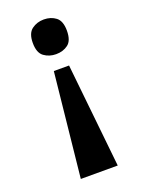

<svg xmlns="http://www.w3.org/2000/svg" viewBox="-138 -607 636 853"><g transform="rotate(-20 179.5 -181.0)"><path d="M215.6 -311.5 266.9 180H92.3L143.6 -311.5ZM179.4 -542.2Q212.9 -542.2 236.3 -524.2Q259.7 -506.1 259.7 -460.5Q259.7 -413.7 236.3 -396Q212.9 -378.3 179.4 -378.3Q147.3 -378.3 122.8 -396Q98.4 -413.7 98.4 -460.5Q98.4 -506.1 122.8 -524.2Q147.3 -542.2 179.4 -542.2Z"/></g></svg>

Font: Noto Serif Telugu
Style: Regular
Weight: 400
Designer: Jelle Bosma - Monotype Design Team
Foundry: Monotype Imaging Inc.
Version: Version 2.003